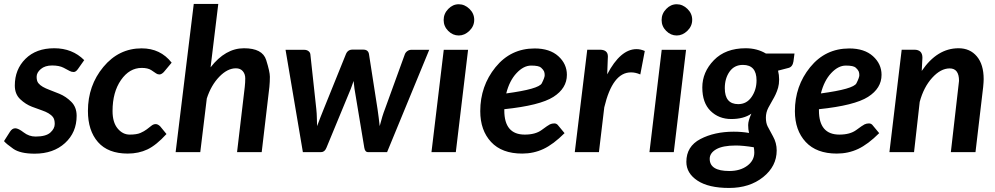

<svg xmlns="http://www.w3.org/2000/svg" viewBox="-24 -763 4993 963"><path d="M360.4 -182.1Q360.4 -98.6 302 -45.4Q243.7 7.8 149.9 7.8Q77.6 7.8 42.5 -16.8Q7.3 -41.5 -3.9 -55.2L25.9 -102.1Q37.1 -119.6 52.5 -119.6Q67.9 -119.6 94.7 -98.9Q121.6 -78.1 154.3 -78.1Q206.1 -78.1 228.3 -97.9Q250.5 -117.7 250.5 -141.1Q250.5 -164.1 241.9 -175.3Q233.4 -186.5 219.2 -194.8Q205.1 -203.1 187 -209.2Q168.9 -215.3 136.7 -227.5Q104.5 -239.7 77.4 -265.4Q50.3 -291 50.3 -334Q50.3 -415 103.8 -468Q157.2 -521 248 -521Q338.9 -521 398.4 -461.4L366.7 -416.5Q356.4 -401.9 345.7 -401.9Q334.5 -401.9 325.4 -407Q316.4 -412.1 294.7 -423.3Q272.9 -434.6 237.3 -434.6Q201.7 -434.6 180.7 -416.7Q159.7 -398.9 159.7 -377.9Q159.7 -356.9 168.2 -346.2Q176.8 -335.4 190.9 -327.4Q205.1 -319.3 223.1 -312.7Q241.2 -306.2 274.2 -292.5Q307.1 -278.8 333.7 -252.2Q360.4 -225.6 360.4 -182.1Z M417 -206.5Q417 -334 494.4 -427.2Q571.8 -520.5 686.5 -520.5Q780.8 -520.5 836.9 -448.7L797.4 -401.4Q785.6 -389.6 775.9 -389.6Q766.1 -389.6 759 -394.8Q752 -399.9 734.9 -411.1Q717.8 -422.4 687 -422.4Q625 -422.4 582.8 -361.6Q540.5 -300.8 540.5 -206.1Q540.5 -149.4 565.9 -118.7Q591.3 -87.9 626.5 -87.9Q661.6 -87.9 680.4 -96.2Q699.2 -104.5 712.2 -114.3Q725.1 -124 735.4 -132.3Q745.6 -140.6 756.8 -140.6Q768.1 -140.6 779.8 -128.9L811 -90.8Q759.8 -34.7 715.6 -13.7Q671.4 7.3 616.7 7.3Q518.1 7.3 467.5 -50.3Q417 -107.9 417 -206.5Z M1032.2 -425.3Q1106.4 -521 1199.7 -521Q1292.5 -521 1311 -462.2Q1329.6 -403.3 1329.6 -377.9Q1329.6 -352.5 1327.1 -326.7L1288.6 0H1165L1203.6 -326.7Q1206.1 -348.6 1206.1 -370.1Q1206.1 -391.6 1193.8 -406Q1181.6 -420.4 1159.2 -420.4Q1116.7 -420.4 1075.7 -377.9Q1034.7 -335.4 1013.2 -269L980.5 0H856.9L947.8 -743.2H1070.8Z M1501.5 -513.2Q1514.6 -513.2 1523.2 -506.6Q1531.7 -500 1532.7 -490.2L1562.5 -215.8Q1564.9 -193.4 1565.2 -172.4Q1565.4 -151.4 1566.4 -130.4Q1573.7 -151.4 1582.3 -172.4Q1590.8 -193.4 1599.6 -215.8L1710.9 -491.2Q1720.2 -514.2 1744.1 -514.2H1797.4Q1823.2 -514.2 1826.7 -491.2L1869.6 -215.8Q1873 -193.4 1875.5 -172.4Q1877.9 -151.4 1880.4 -130.4Q1893.6 -182.6 1906.7 -215.8L2006.3 -490.2Q2009.8 -500 2018.8 -506.6Q2027.8 -513.2 2039.1 -513.2H2128.9L1917.5 0H1822.3Q1806.6 0 1803.2 -22L1753.9 -318.4Q1751 -338.4 1749.5 -356.9Q1746.1 -347.2 1742.7 -337.4Q1739.3 -327.6 1735.4 -317.4L1613.3 -22Q1604.5 0 1586.4 0H1495.1L1408.2 -513.2Z M2276.9 -585Q2247.1 -585 2224.1 -607.9Q2201.2 -630.9 2201.2 -662.6Q2201.2 -694.3 2224.1 -718Q2247.1 -741.7 2276.9 -741.7Q2306.6 -741.7 2330.6 -718.5Q2354.5 -695.3 2354.5 -663.6Q2354.5 -631.8 2330.3 -608.4Q2306.2 -585 2276.9 -585ZM2323.7 -513.2 2262.2 0H2140.1L2201.7 -513.2Z M2515.1 -294.4Q2678.7 -316.4 2693.4 -345.2Q2708 -374 2708 -385.7Q2708 -397.5 2704.6 -405.3Q2701.2 -413.1 2689.9 -423.6Q2678.7 -434.1 2640.1 -434.1Q2602.1 -434.1 2566.7 -396.2Q2531.2 -358.4 2515.1 -294.4ZM2819.3 -387.7Q2819.3 -320.3 2751.7 -277.1Q2684.1 -233.9 2505.4 -215.3V-209Q2505.4 -87.9 2607.9 -87.9Q2661.6 -87.9 2692.9 -111.1Q2724.1 -134.3 2734.1 -139.2Q2744.1 -144 2756.3 -144Q2768.6 -144 2776.4 -132.8L2807.6 -95.2Q2751.5 -39.1 2701.9 -15.9Q2652.3 7.3 2595.2 7.3Q2493.2 7.3 2439 -51Q2384.8 -109.4 2384.8 -205.6Q2384.8 -331.5 2461.2 -425.8Q2537.6 -520 2657.7 -520Q2733.4 -520 2776.4 -481.2Q2819.3 -442.4 2819.3 -387.7Z M3168.5 -516.6Q3189 -516.6 3210 -507.3L3187.5 -389.6Q3162.6 -400.4 3140.1 -399.9Q3048.3 -399.9 3006.8 -224.6L2980 0H2858.9L2921.4 -513.7H2983.9Q3024.9 -513.7 3024.9 -480V-478Q3024.9 -476.1 3024.4 -467.8Q3023.9 -459.5 3023.4 -441.2Q3022.9 -422.9 3021.5 -390.1Q3087.9 -516.6 3168.5 -516.6Z M3370.1 -585Q3340.3 -585 3317.4 -607.9Q3294.4 -630.9 3294.4 -662.6Q3294.4 -694.3 3317.4 -718Q3340.3 -741.7 3370.1 -741.7Q3399.9 -741.7 3423.8 -718.5Q3447.8 -695.3 3447.8 -663.6Q3447.8 -631.8 3423.6 -608.4Q3399.4 -585 3370.1 -585ZM3417 -513.2 3355.5 0H3233.4L3294.9 -513.2Z M3535.6 33.7Q3535.6 94.7 3633.8 94.7Q3688.5 94.7 3723.9 68.4Q3759.3 42 3759.3 2Q3759.3 -9.8 3756.8 -24.4Q3703.1 -33.2 3666.5 -33.2Q3601.1 -33.2 3568.4 -14.4Q3535.6 4.4 3535.6 33.7ZM3611.3 -320.8Q3611.3 -240.7 3678.7 -240.7Q3720.7 -240.7 3745.6 -276.6Q3770.5 -312.5 3770.5 -359.9Q3770.5 -437.5 3702.1 -437.5Q3659.2 -437.5 3635.3 -403.8Q3611.3 -370.1 3611.3 -320.8ZM3817.4 -172.9Q3817.4 -147 3825.9 -129.6Q3834.5 -112.3 3853 -79.3Q3871.6 -46.4 3871.6 -8.3Q3871.6 70.8 3803.7 125.2Q3735.8 179.7 3632.8 179.7Q3529.8 179.7 3474.1 142.8Q3418.5 106 3418.5 48.8Q3418.5 -28.8 3489 -65.7Q3559.6 -102.5 3656.2 -102.5Q3695.8 -102.5 3732.9 -96.2Q3728.5 -113.8 3728.5 -135.7Q3728.5 -157.7 3744.6 -192.9Q3706.1 -166 3643.6 -166Q3581.5 -166 3540 -206.5Q3498.5 -247.1 3498.5 -324.2Q3498.5 -401.4 3556.6 -461.2Q3614.7 -521 3716.3 -521Q3772.9 -521 3817.4 -494.6H3960.9L3955.6 -454.6Q3951.2 -427.7 3931.2 -422.4L3878.4 -408.7Q3883.8 -387.2 3883.8 -364.3Q3883.8 -341.3 3878.7 -323.2Q3873.5 -305.2 3866.2 -289.6Q3858.9 -273.9 3850.6 -260.3Q3842.3 -246.6 3829.8 -222.9Q3817.4 -199.2 3817.4 -172.9Z M4093.3 -294.4Q4256.8 -316.4 4271.5 -345.2Q4286.1 -374 4286.1 -385.7Q4286.1 -397.5 4282.7 -405.3Q4279.3 -413.1 4268.1 -423.6Q4256.8 -434.1 4218.3 -434.1Q4180.2 -434.1 4144.8 -396.2Q4109.4 -358.4 4093.3 -294.4ZM4397.5 -387.7Q4397.5 -320.3 4329.8 -277.1Q4262.2 -233.9 4083.5 -215.3V-209Q4083.5 -87.9 4186 -87.9Q4239.7 -87.9 4271 -111.1Q4302.2 -134.3 4312.3 -139.2Q4322.3 -144 4334.5 -144Q4346.7 -144 4354.5 -132.8L4385.7 -95.2Q4329.6 -39.1 4280 -15.9Q4230.5 7.3 4173.3 7.3Q4071.3 7.3 4017.1 -51Q3962.9 -109.4 3962.9 -205.6Q3962.9 -331.5 4039.3 -425.8Q4115.7 -520 4235.8 -520Q4311.5 -520 4354.5 -481.2Q4397.5 -442.4 4397.5 -387.7Z M4786.1 -357.4Q4786.1 -419.9 4739.3 -419.9Q4694.3 -419.9 4651.6 -373Q4608.9 -326.2 4588.9 -252L4560.5 0H4437L4498.5 -513.7H4561.5Q4602.5 -513.7 4602.5 -473.6L4599.1 -407.2Q4676.3 -521 4783.7 -521Q4841.3 -521 4875.5 -480.2Q4909.7 -439.5 4909.7 -366.2Q4909.7 -352.5 4907.2 -326.7L4868.7 0H4745.1Q4786.1 -355 4786.1 -357.4Z"/></svg>

Font: Lato-BoldItalic
Style: Bold Italic
Weight: 700
Italic angle: -7°
Designer: Lukasz Dziedzic
Foundry: tyPoland Lukasz Dziedzic
Version: Version 1.104; Western+Polish opensource